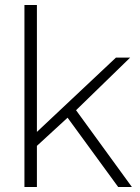

<svg xmlns="http://www.w3.org/2000/svg" viewBox="-20 -750 562 770"><path d="M454 0 251 -278 128 -165V0H78V-730H128V-221L445 -519H502L285 -308L509 0Z"/></svg>

Font: Raleway Thin Light
Style: Regular
Weight: 300
Version: Version 4.026